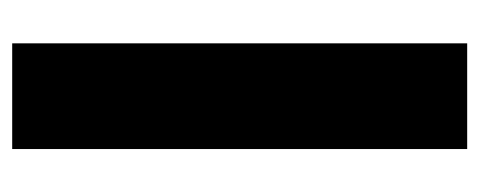

<svg xmlns="http://www.w3.org/2000/svg" viewBox="-250 -518 768 307"><g transform="rotate(90 133.5 -364.0)"><path d="M217.8 -727.5V0H48.8V-727.5Z"/></g></svg>

Font: Inter 28pt ExtraBold
Style: Regular
Weight: 800
Designer: Rasmus Andersson
Foundry: rsms
Version: Version 4.001;git-66647c0bb